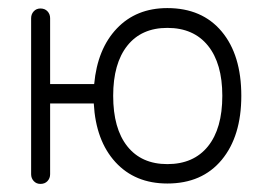

<svg xmlns="http://www.w3.org/2000/svg" viewBox="-20 -441 664 475"><path d="M80 14Q70 14 63.5 7Q57 0 57 -10V-396Q57 -406 63.5 -413Q70 -420 80 -420Q91 -420 97.5 -413Q104 -406 104 -396V-233H213Q221 -320 269 -370.5Q317 -421 394 -421Q480 -421 528.5 -363Q577 -305 577 -204Q577 -104 528.5 -45.5Q480 13 394 13Q314 13 265.5 -40Q217 -93 212 -185H104V-10Q104 0 97.5 7Q91 14 80 14ZM394 -35Q459 -35 494.5 -79Q530 -123 530 -204Q530 -284 494.5 -328Q459 -372 394 -372Q330 -372 295 -328Q260 -284 260 -204Q260 -123 295 -79Q330 -35 394 -35Z"/></svg>

Font: Zen Kurenaido
Style: Regular
Weight: 400
Designer: Yoshimichi Ohira
Foundry: Positype
Version: Version 1.001